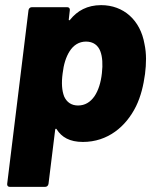

<svg xmlns="http://www.w3.org/2000/svg" viewBox="-20 -545 597 748"><path d="M543 -373C527 -467 461 -525 374 -525C320 -525 281 -503 253 -468C250 -464 247 -466 248 -470L252 -505C253 -512 249 -517 242 -517H104C97 -517 92 -512 91 -505L8 171C7 178 11 183 18 183H156C163 183 168 178 169 171L195 -40C196 -44 199 -45 201 -41C220 -11 251 8 303 8C400 8 471 -52 510 -131C529 -170 539 -213 545 -257C550 -297 551 -336 543 -373ZM348 -170C332 -147 311 -134 284 -134C258 -134 240 -147 230 -169C221 -192 219 -222 224 -259C228 -294 237 -323 251 -345C266 -369 288 -383 315 -383C343 -383 362 -369 371 -345C379 -324 381 -294 377 -260C373 -223 363 -192 348 -170Z"/></svg>

Font: Barlow ExtraBold
Style: Italic
Weight: 800
Italic angle: -7°
Designer: Jeremy Tribby
Foundry: Tribby Type
Version: Version 1.422;hotconv 1.0.109;makeotfexe 2.5.65596